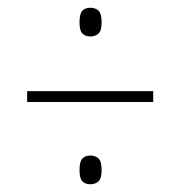

<svg xmlns="http://www.w3.org/2000/svg" viewBox="-20 -607 465 495"><path d="M213 -513Q200 -513 192.5 -520.5Q185 -528 185 -549Q185 -572 192.5 -579.5Q200 -587 213 -587Q226 -587 234 -579.5Q242 -572 242 -549Q242 -528 234 -520.5Q226 -513 213 -513ZM50 -344V-372H375V-344ZM213 -132Q200 -132 192.5 -139.5Q185 -147 185 -168Q185 -191 192.5 -198.5Q200 -206 213 -206Q226 -206 234 -198.5Q242 -191 242 -168Q242 -147 234 -139.5Q226 -132 213 -132Z"/></svg>

Font: Noto Serif Thai ExtraCondensed Thin
Style: Regular
Weight: 100
Width: 2
Designer: Monotype Design Team
Foundry: Monotype Imaging Inc.
Version: Version 2.001; ttfautohint (v1.8.4.7-5d5b)